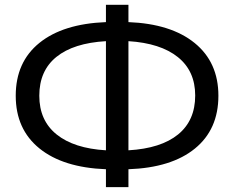

<svg xmlns="http://www.w3.org/2000/svg" viewBox="-20 -746 966 792"><path d="M44.9 -351.1Q44.9 -490.2 142.6 -569.1Q240.2 -647.9 417 -654.8V-726.1H509.8V-654.8Q685.5 -647.9 783.2 -568.4Q880.9 -488.8 880.9 -351.1Q880.9 -211.9 783.9 -133.1Q687 -54.2 509.8 -47.9V25.9H417V-47.9Q240.2 -54.7 142.6 -133.8Q44.9 -212.9 44.9 -351.1ZM142.1 -351.1Q142.1 -249 213.6 -191.4Q285.2 -133.8 417 -126V-576.2Q283.2 -568.4 212.6 -511.2Q142.1 -454.1 142.1 -351.1ZM509.8 -126Q644 -133.8 714.6 -191.4Q785.2 -249 785.2 -352.1Q785.2 -453.1 713.6 -510.5Q642.1 -567.9 509.8 -576.2Z"/></svg>

Font: Montserrat Medium
Style: Regular
Weight: 500
Designer: Julieta Ulanovsky
Foundry: Julieta Ulanovsky
Version: Version 7.200